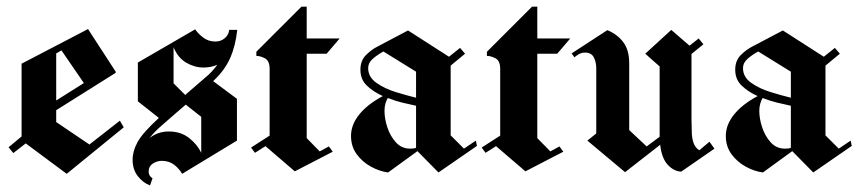

<svg xmlns="http://www.w3.org/2000/svg" viewBox="-20 -515 2584 578"><path d="M20 -54.2 5.8 -71.7 45 -104.2V-323.3L245 -427.5L328.3 -299.2V-295.8L149.2 -183.3V-147.5L249.2 -80L340.8 -151.7L352.5 -131.7L180.8 8.3L57.5 -83.3ZM149.2 -354.2V-212.5L232.5 -265L165 -363.3Z M431.7 43.3Q410 35 394.6 15Q379.2 -5 379.2 -34.2Q379.2 -60 394.2 -87.5Q409.2 -115 458.3 -160L395 -210V-326.7L567.5 -426.7Q576.7 -413.3 592.1 -401.7Q607.5 -390 628.3 -390Q645 -390 656.7 -400Q668.3 -410 670 -425H670.8H694.2Q689.2 -377.5 672.9 -340.4Q656.7 -303.3 621.7 -270.8L693.3 -217.5V-91.7L528.3 8.3Q520 -6.7 504.6 -18.8Q489.2 -30.8 466.7 -30.8Q452.5 -30.8 440 -22.5Q427.5 -14.2 427.5 0.8Q427.5 15 439.2 21.7ZM502.5 -264.2 537.5 -229.2 598.3 -281.7Q607.5 -289.2 616.7 -298.8Q625.8 -308.3 634.2 -320Q615 -311.7 592.5 -311.7Q565.8 -311.7 540.8 -326.2Q515.8 -340.8 502.5 -372.5ZM488.3 -119.2Q524.2 -119.2 549.2 -99.6Q574.2 -80 585.8 -55V-163.3L539.2 -200L509.2 -174.2Q487.5 -155 466.2 -136.7Q445 -118.3 430 -99.2Q455 -119.2 488.3 -119.2Z M867.5 0.8 779.2 -75 747.5 -55 735.8 -70.8 791.7 -106.7V-307.5Q791.7 -331.7 777.9 -339.2Q764.2 -346.7 751.7 -346.7V-359.2L887.5 -495H903.3V-399.2H1002.5L963.3 -353.3H903.3V-99.2L942.5 -59.2L970 -74.2L981.7 -58.3Z M1148.3 4.2Q1122.5 0.8 1096.7 -13.3Q1070.8 -27.5 1053.8 -50.8Q1036.7 -74.2 1036.7 -105.8Q1036.7 -139.2 1061.2 -170Q1085.8 -200.8 1132.5 -225.8Q1104.2 -238.3 1084.6 -257.1Q1065 -275.8 1065 -305Q1065 -332.5 1081.7 -349.2Q1098.3 -365.8 1116.7 -375L1208.3 -423.3L1331.7 -344.2L1365 -370.8L1380 -353.3L1336.7 -317.5V-107.5L1376.7 -67.5L1412.5 -91.7L1415.8 -75.8L1300 4.2L1236.7 -60ZM1088.3 -310Q1088.3 -283.3 1112.9 -265.8Q1137.5 -248.3 1171.2 -237.9Q1205 -227.5 1232.5 -220.8V-299.2L1134.2 -360Q1115.8 -350 1102.1 -337.9Q1088.3 -325.8 1088.3 -310ZM1137.5 -181.7Q1137.5 -157.5 1146.2 -131.2Q1155 -105 1172.1 -86.2Q1189.2 -67.5 1215 -67.5Q1226.7 -67.5 1232.5 -70V-196.7Q1212.5 -200.8 1190.4 -206.2Q1168.3 -211.7 1147.5 -220Q1143.3 -213.3 1140.4 -203.3Q1137.5 -193.3 1137.5 -181.7Z M1561.7 0.8 1473.3 -75 1441.7 -55 1430 -70.8 1485.8 -106.7V-307.5Q1485.8 -331.7 1472.1 -339.2Q1458.3 -346.7 1445.8 -346.7V-359.2L1581.7 -495H1597.5V-399.2H1696.7L1657.5 -353.3H1597.5V-99.2L1636.7 -59.2L1664.2 -74.2L1675.8 -58.3Z M1861.7 3.3 1748.3 -91.7 1775 -113.3V-309.2Q1775 -328.3 1767.5 -342.5Q1760 -356.7 1741.7 -356.7Q1730.8 -356.7 1722.9 -352.1Q1715 -347.5 1709.2 -342.5L1700.8 -354.2L1808.3 -424.2Q1837.5 -412.5 1855.8 -388.8Q1874.2 -365 1874.2 -324.2V-123.3L1926.7 -74.2L1965.8 -103.3V-143.3V-315L1922.5 -353.3L2000.8 -425L2055.8 -377.5L2083.3 -399.2L2097.5 -381.7L2061.7 -352.5V-154.2L2062.5 -120Q2062.5 -100.8 2067.5 -85.8Q2072.5 -70.8 2085 -62.5L2115.8 -88.3L2130.8 -67.5L2030.8 1.7Q2008.3 0.8 1990 -19.2Q1971.7 -39.2 1967.5 -79.2Z M2276.7 4.2Q2250.8 0.8 2225 -13.3Q2199.2 -27.5 2182.1 -50.8Q2165 -74.2 2165 -105.8Q2165 -139.2 2189.6 -170Q2214.2 -200.8 2260.8 -225.8Q2232.5 -238.3 2212.9 -257.1Q2193.3 -275.8 2193.3 -305Q2193.3 -332.5 2210 -349.2Q2226.7 -365.8 2245 -375L2336.7 -423.3L2460 -344.2L2493.3 -370.8L2508.3 -353.3L2465 -317.5V-107.5L2505 -67.5L2540.8 -91.7L2544.2 -75.8L2428.3 4.2L2365 -60ZM2216.7 -310Q2216.7 -283.3 2241.2 -265.8Q2265.8 -248.3 2299.6 -237.9Q2333.3 -227.5 2360.8 -220.8V-299.2L2262.5 -360Q2244.2 -350 2230.4 -337.9Q2216.7 -325.8 2216.7 -310ZM2265.8 -181.7Q2265.8 -157.5 2274.6 -131.2Q2283.3 -105 2300.4 -86.2Q2317.5 -67.5 2343.3 -67.5Q2355 -67.5 2360.8 -70V-196.7Q2340.8 -200.8 2318.8 -206.2Q2296.7 -211.7 2275.8 -220Q2271.7 -213.3 2268.8 -203.3Q2265.8 -193.3 2265.8 -181.7Z"/></svg>

Font: Manufacturing Consent
Style: Regular
Weight: 400
Version: Version 3.000; ttfautohint (v1.8.4.7-5d5b)